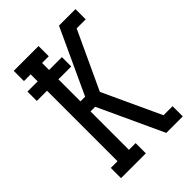

<svg xmlns="http://www.w3.org/2000/svg" viewBox="-215 -832 930 930"><g transform="rotate(-45 250.0 -367.5)"><path d="M54 0V-70H100V-553H30V-617H100V-665H54V-735H224V-665H178V-617H266V-553H178V-402H210L364 -735H477V-665H415L277 -368L415 -70H477V0H364L210 -333H178V-70H224V0Z"/></g></svg>

Font: Iosevka Gothic
Style: Regular
Weight: 400
Monospace: yes
Designer: Belleve Invis
Foundry: Belleve Invis
Version: Version 15.5.1; ttfautohint (v1.8.4)